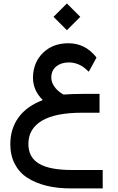

<svg xmlns="http://www.w3.org/2000/svg" viewBox="-20 -740 678 1100"><path d="M286.6 -643.6 363.3 -566.9 439.9 -643.6 363.3 -720.2ZM39.1 86.4C39.1 129.4 47.9 167 64.9 199.7C82 232.4 106 258.8 137.2 278.8C168.5 298.8 205.1 314 246.6 324.2C288.1 334.5 334.5 339.4 385.7 339.4H558.6H568.4V329.6V243.7V233.9H558.6H391.6C306.2 233.9 243.2 221.7 203.1 197.3C162.6 173.3 142.6 135.7 142.6 84.5C142.6 27.3 168 -17.1 219.2 -47.9C270 -78.6 347.2 -94.2 450.7 -94.2H540.5H550.3V-104V-192.4V-202.1H540.5H458.5C413.1 -202.1 374.5 -200.7 343.3 -198.2C320.3 -211.9 302.7 -227.1 291.5 -244.1C279.8 -260.7 273.9 -277.8 273.9 -295.4C273.9 -322.3 283.2 -343.8 302.2 -359.4C321.3 -374.5 344.7 -382.3 373.5 -382.3C413.1 -382.3 448.2 -367.7 479 -337.9L488.3 -329.1L494.6 -339.8L529.8 -404.3L532.7 -410.2L528.8 -415.5C487.3 -466.8 434.6 -492.2 371.6 -492.2C312.5 -492.2 264.2 -474.1 226.6 -437.5C189 -400.9 169.4 -353.5 168.9 -294.4C168.9 -246.6 187.5 -204.1 225.1 -166.5C164.1 -143.6 118.2 -110.8 86.4 -67.4C54.7 -23.9 39.1 27.3 39.1 86.4Z"/></svg>

Font: Shabnam FD Medium
Style: Regular
Weight: 500
Foundry: DejaVu fonts team - Redesigned by Saber Rastikerdar - Based on Vazir font
Version: Version 5.00;October 20, 2019;FontCreator 12.0.0.2547 64-bit